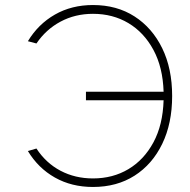

<svg xmlns="http://www.w3.org/2000/svg" viewBox="-20 -733 757 764"><path d="M350 11Q265 11 198.5 -26.5Q132 -64 91 -132L125 -142Q163 -84 221 -53.5Q279 -23 350 -23Q429 -23 491 -60Q553 -97 590.5 -166.5Q628 -236 631 -334H322V-368H631Q628 -465 590.5 -534.5Q553 -604 491 -641Q429 -678 350 -678Q279 -678 221 -647Q163 -616 125 -560L91 -569Q132 -637 198.5 -675Q265 -713 350 -713Q445 -713 515.5 -667.5Q586 -622 625.5 -541Q665 -460 665 -351Q665 -242 625.5 -160.5Q586 -79 515.5 -34Q445 11 350 11Z"/></svg>

Font: Zen Kaku Gothic Antique Light
Style: Regular
Weight: 300
Designer: Yoshimichi Ohira
Foundry: Positype
Version: Version 1.001